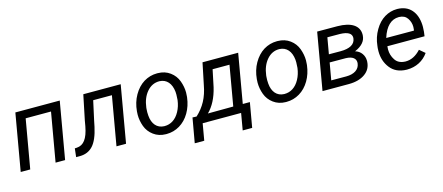

<svg xmlns="http://www.w3.org/2000/svg" viewBox="-48 -1053 3975 1722"><g transform="rotate(-15 1939.5 -191.5)"><path d="M526.9 -528.3H114.7L22.9 0H111.3L190.4 -453.6H425.8L346.7 0H435.1Z M745.6 -528.3 697.8 -296.9 689 -246.6C668 -133.3 628.4 -84 565.4 -80.1L546.4 -79.1L537.6 0H575.7C624 -1 664.1 -18.1 694.8 -51.8C725.6 -85.4 750 -141.6 767.1 -220.2L777.8 -272.9L817.4 -453.6H991.2L912.1 0H1001L1092.8 -528.3Z M1439 -538.1C1436.5 -538.1 1434.1 -538.1 1431.6 -538.1C1387.7 -538.1 1346.7 -526.4 1308.6 -503.4C1271 -480 1239.7 -446.3 1214.8 -402.8C1189.9 -359.4 1175.3 -310.1 1170.4 -255.4C1169.4 -244.6 1168.9 -233.9 1168.9 -223.1C1168.9 -187 1175.3 -151.4 1188.5 -115.2C1201.7 -79.6 1224.1 -49.8 1255.9 -26.4C1287.6 -2.9 1325.2 9.3 1369.1 9.8C1371.6 9.8 1374 9.8 1376.5 9.8C1419.9 9.8 1460.4 -1.5 1498 -23.9C1535.6 -46.4 1566.9 -78.6 1591.3 -120.1C1615.7 -161.6 1630.9 -208 1637.2 -259.3L1638.2 -270C1639.2 -281.7 1640.1 -293.5 1640.1 -305.2C1640.1 -340.3 1633.3 -376.5 1620.1 -412.6C1606.9 -448.7 1584.5 -478.5 1552.7 -502C1521 -525.4 1483.4 -537.6 1439 -538.1ZM1260.3 -266.1C1267.6 -325.7 1287.1 -373.5 1318.8 -410.2C1350.1 -446.3 1388.2 -464.4 1432.1 -464.4C1433.1 -464.4 1434.6 -464.4 1435.5 -464.4C1501.5 -461.9 1542.5 -413.6 1550.3 -335C1550.8 -327.1 1551.3 -318.4 1551.3 -309.1C1551.3 -294.4 1550.3 -277.8 1548.8 -259.3C1543.9 -221.2 1533.2 -186.5 1516.1 -155.3C1482.4 -92.8 1432.1 -63.5 1377.9 -63.5C1376 -63.5 1374.5 -63.5 1372.6 -63.5C1306.6 -65.4 1265.6 -114.3 1259.3 -190.9C1258.3 -202.1 1257.8 -212.9 1257.8 -223.6C1257.8 -234.4 1258.3 -244.6 1259.3 -254.9Z M1637.7 -73.7 1597.2 155.3H1685.5L1712.4 0H2069.3L2042.5 155.3H2130.4L2170.4 -73.7H2104.5L2183.6 -528.3H1852.5L1811.5 -330.1C1801.3 -273.4 1784.7 -224.6 1762.7 -183.6C1740.7 -142.6 1711.4 -105.5 1675.3 -72.3ZM1780.3 -72.3C1831.5 -122.6 1868.7 -193.8 1890.6 -286.1L1923.8 -444.8H2080.6L2016.1 -73.7Z M2552.2 -538.1C2549.8 -538.1 2547.4 -538.1 2544.9 -538.1C2501 -538.1 2460 -526.4 2421.9 -503.4C2384.3 -480 2353 -446.3 2328.1 -402.8C2303.2 -359.4 2288.6 -310.1 2283.7 -255.4C2282.7 -244.6 2282.2 -233.9 2282.2 -223.1C2282.2 -187 2288.6 -151.4 2301.8 -115.2C2314.9 -79.6 2337.4 -49.8 2369.1 -26.4C2400.9 -2.9 2438.5 9.3 2482.4 9.8C2484.9 9.8 2487.3 9.8 2489.7 9.8C2533.2 9.8 2573.7 -1.5 2611.3 -23.9C2648.9 -46.4 2680.2 -78.6 2704.6 -120.1C2729 -161.6 2744.1 -208 2750.5 -259.3L2751.5 -270C2752.4 -281.7 2753.4 -293.5 2753.4 -305.2C2753.4 -340.3 2746.6 -376.5 2733.4 -412.6C2720.2 -448.7 2697.8 -478.5 2666 -502C2634.3 -525.4 2596.7 -537.6 2552.2 -538.1ZM2373.5 -266.1C2380.9 -325.7 2400.4 -373.5 2432.1 -410.2C2463.4 -446.3 2501.5 -464.4 2545.4 -464.4C2546.4 -464.4 2547.9 -464.4 2548.8 -464.4C2614.7 -461.9 2655.8 -413.6 2663.6 -335C2664.1 -327.1 2664.6 -318.4 2664.6 -309.1C2664.6 -294.4 2663.6 -277.8 2662.1 -259.3C2657.2 -221.2 2646.5 -186.5 2629.4 -155.3C2595.7 -92.8 2545.4 -63.5 2491.2 -63.5C2489.3 -63.5 2487.8 -63.5 2485.8 -63.5C2419.9 -65.4 2378.9 -114.3 2372.6 -190.9C2371.6 -202.1 2371.1 -212.9 2371.1 -223.6C2371.1 -234.4 2371.6 -244.6 2372.6 -254.9Z M3071.3 0C3134.3 -0.5 3184.1 -14.6 3221.7 -42C3259.3 -68.8 3278.8 -106.4 3280.8 -153.8C3280.8 -156.2 3280.8 -158.2 3280.8 -160.6C3280.8 -185.1 3273.9 -207.5 3259.8 -227.5C3245.6 -247.6 3225.6 -261.7 3199.7 -269.5C3265.6 -297.4 3299.8 -336.9 3303.2 -387.2C3303.7 -391.1 3303.7 -395 3303.7 -398.4C3303.7 -478.5 3234.9 -527.3 3103.5 -527.8L2917 -528.3L2825.2 0ZM2992.2 -455.1 3109.9 -454.6C3180.2 -452.6 3215.8 -431.6 3215.8 -392.6C3215.8 -389.2 3215.3 -385.7 3214.8 -381.8C3207.5 -331.1 3159.7 -303.7 3074.2 -303.7L2965.8 -304.2ZM3103.5 -231.4C3166.5 -229.5 3194.3 -203.6 3194.3 -168C3194.3 -164.1 3193.8 -160.2 3193.4 -156.2C3186 -103.5 3138.2 -72.3 3065.4 -72.3L2925.8 -72.8L2953.6 -231.9Z M3604.5 9.8C3606 9.8 3607.4 9.8 3608.9 9.8C3691.4 9.8 3762.7 -27.3 3807.1 -91.3L3756.3 -134.3C3713.4 -87.4 3666.5 -64 3615.7 -64C3614.7 -64 3613.3 -64 3611.8 -64C3568.8 -65.4 3537.6 -81.1 3518.6 -110.8C3499 -140.6 3489.3 -173.3 3489.3 -208.5C3489.3 -218.3 3489.7 -228 3491.2 -238.3H3836.4L3841.8 -278.8C3843.3 -293.5 3844.2 -308.6 3844.2 -323.2C3844.2 -329.6 3844.2 -335.9 3843.8 -342.3C3840.8 -401.9 3823.7 -449.2 3793 -483.9C3762.2 -518.6 3719.2 -536.6 3665 -538.1C3663.1 -538.1 3661.6 -538.1 3659.7 -538.1C3619.1 -538.1 3580.6 -527.3 3544.9 -505.9C3508.8 -484.4 3478 -452.1 3452.6 -408.7C3426.8 -365.2 3411.1 -317.4 3405.8 -265.1L3403.3 -244.1C3402.3 -233.9 3402.3 -224.1 3402.3 -214.8C3402.3 -154.3 3419.4 -102.1 3454.1 -58.1C3488.8 -14.2 3538.6 8.3 3604.5 9.8ZM3660.6 -464.4C3694.8 -463.4 3720.2 -450.7 3736.3 -426.8C3752.9 -402.3 3761.2 -375.5 3761.2 -346.2C3761.2 -337.4 3760.3 -329.1 3759.3 -319.8L3757.3 -312L3500.5 -312.5C3532.2 -414.1 3586.9 -464.4 3656.7 -464.4C3658.2 -464.4 3659.2 -464.4 3660.6 -464.4Z"/></g></svg>

Font: Roboto
Style: Italic
Weight: 400
Italic angle: -12°
Designer: Google
Version: Version 2.137; 2017